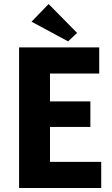

<svg xmlns="http://www.w3.org/2000/svg" viewBox="-20 -936 559 956"><path d="M75 -700H474V-570H229V-431H430V-304H229V-130H484V0H75ZM364 -772 319 -730 137 -828 222 -916Z"/></svg>

Font: Tilda Sans Extra Bold
Style: Regular
Weight: 800
Designer: ParaType Ltd
Foundry: ParaType Ltd
Version: Version 1.009